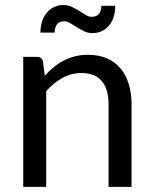

<svg xmlns="http://www.w3.org/2000/svg" viewBox="-20 -728 598 748"><path d="M154.5 -433 147.5 -488C144.5 -500.3 136.7 -506.5 124 -506.5H70.5V0H160V-373C179.3 -394.7 200.4 -411.8 223.2 -424.5C246.1 -437.2 270.7 -443.5 297 -443.5C332.7 -443.5 359.2 -432.9 376.8 -411.8C394.2 -390.6 403 -360.8 403 -322.5V0H492.5V-322.5C492.5 -351.2 488.8 -377.3 481.5 -401C474.2 -424.7 463.4 -444.9 449.2 -461.8C435.1 -478.6 417.4 -491.6 396.2 -500.8C375.1 -509.9 350.7 -514.5 323 -514.5C305 -514.5 288.2 -512.6 272.8 -508.8C257.2 -504.9 242.6 -499.4 228.8 -492.2C214.9 -485.1 201.8 -476.5 189.5 -466.5C177.2 -456.5 165.5 -445.3 154.5 -433ZM337 -662.5C329.3 -662.5 321.6 -664.9 313.8 -669.8C305.9 -674.6 297.5 -679.8 288.5 -685.5C279.5 -691.2 269.9 -696.4 259.8 -701.2C249.6 -706.1 238.7 -708.5 227 -708.5C214 -708.5 202 -705.9 191 -700.8C180 -695.6 170.5 -688.2 162.5 -678.8C154.5 -669.2 148.3 -657.9 144 -644.8C139.7 -631.6 137.5 -617 137.5 -601H193C193.7 -630.3 206 -645 230 -645C237.7 -645 245.5 -642.6 253.5 -637.8C261.5 -632.9 270 -627.7 279 -622C288 -616.3 297.6 -611.1 307.8 -606.2C317.9 -601.4 328.8 -599 340.5 -599C353.8 -599 365.9 -601.6 376.8 -606.8C387.6 -611.9 396.9 -619.2 404.8 -628.5C412.6 -637.8 418.6 -649.1 422.8 -662.2C426.9 -675.4 429 -689.8 429 -705.5H375C374.7 -690.8 371.2 -680 364.8 -673C358.2 -666 349 -662.5 337 -662.5Z"/></svg>

Font: LatoLatin
Style: Regular
Weight: 400
Designer: Lukasz Dziedzic with Adam Twardoch and Botio Nikoltchev
Foundry: tyPoland Lukasz Dziedzic
Version: Version 2.015; 2015-08-06; http://www.latofonts.com/